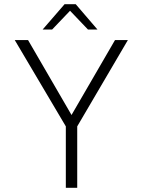

<svg xmlns="http://www.w3.org/2000/svg" viewBox="-20 -890 676 910"><path d="M346 -291V0H292V-291L50 -700H113L319 -345L525 -700H586ZM442 -750H397L312 -839L227 -750H182L286 -870H339Z"/></svg>

Font: Fivo Sans Light
Style: Regular
Weight: 300
Designer: Alexander Slobzheninov
Foundry: Alexander Slobzheninov
Version: 1.0